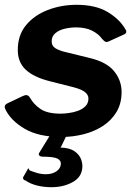

<svg xmlns="http://www.w3.org/2000/svg" viewBox="-20 -560 570 799"><path d="M237 10Q140 10 82 -24.5Q24 -59 2 -106Q-5 -121 9 -129L74 -160Q84 -165 91.5 -164Q99 -163 105 -153Q120 -126 148.5 -106.5Q177 -87 233 -87Q246 -87 265.5 -89.5Q285 -92 303.5 -98.5Q322 -105 335 -117.5Q348 -130 348 -150Q348 -165 334 -176.5Q320 -188 286 -197L187 -222Q120 -239 87 -270Q54 -301 54 -352Q54 -414 88.5 -455.5Q123 -497 179 -518.5Q235 -540 299 -540Q378 -540 428 -510Q478 -480 502 -438Q506 -433 505.5 -427Q505 -421 497 -417L431 -387Q424 -384 419 -386Q414 -388 404 -399Q390 -419 363 -432.5Q336 -446 296 -446Q273 -446 249.5 -440.5Q226 -435 210.5 -422Q195 -409 195 -388Q195 -374 204 -364.5Q213 -355 242 -346L352 -319Q424 -302 455 -263.5Q486 -225 486 -177Q486 -129 464.5 -93.5Q443 -58 407 -35Q371 -12 326.5 -1Q282 10 237 10ZM322 143Q317 180 279.5 199.5Q242 219 194 219Q162 219 134 212Q106 205 86 191Q80 190 77.5 186Q75 182 76 178L96 143Q98 139 100 142.5Q102 146 103 149Q118 155 135 160Q152 165 171 165Q197 165 214 153.5Q231 142 233 125Q235 108 219 100Q203 92 157 92Q149 92 144.5 88Q140 84 142 78L193 -5H261L234 51Q232 54 230.5 54Q229 54 231 54Q269 55 289.5 69Q310 83 317.5 103Q325 123 322 143Z"/></svg>

Font: Libre Franklin
Style: Bold Italic
Weight: 700
Italic angle: -8°
Designer: Pablo Impallari, Rodrigo Fuenzalida, Nhung Nguyen
Foundry: Impallari Type
Version: Version 3.000